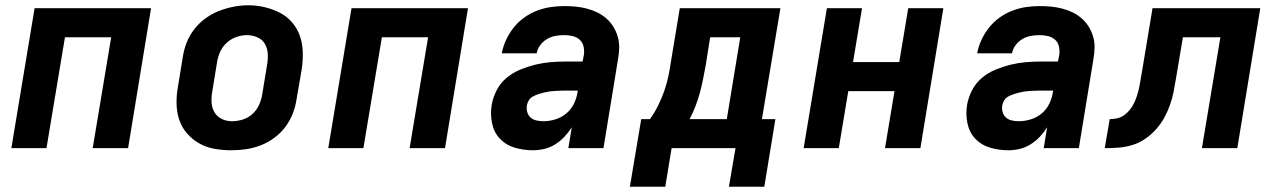

<svg xmlns="http://www.w3.org/2000/svg" viewBox="-20 -561 4840 727"><path d="M23 0 111 -530H552L465 0H331L401 -420H226L156 0Z M856 8Q824 8 792.5 2.5Q761 -3 734.5 -18Q708 -33 688 -56Q668 -79 658.5 -108Q649 -137 648.5 -169.5Q648 -202 654 -234L672 -344Q676 -372 686.5 -399Q697 -426 715 -449.5Q733 -473 757.5 -491Q782 -509 809 -519.5Q836 -530 864 -535.5Q892 -541 920 -541Q953 -541 983.5 -533.5Q1014 -526 1041 -512Q1068 -498 1087.5 -474.5Q1107 -451 1116.5 -422Q1126 -393 1126.5 -360.5Q1127 -328 1122 -296L1103 -186Q1099 -158 1088.5 -131Q1078 -104 1060.5 -80.5Q1043 -57 1018.5 -39Q994 -21 966.5 -10.5Q939 0 911 4Q883 8 856 8ZM858 -102Q879 -102 899.5 -108.5Q920 -115 936 -129.5Q952 -144 961 -164Q970 -184 973 -204L991 -314Q995 -335 994 -356Q993 -377 983.5 -394Q974 -411 955 -419.5Q936 -428 915 -428Q895 -428 875 -421Q855 -414 839 -399.5Q823 -385 814 -365.5Q805 -346 802 -326L784 -216Q780 -195 781 -174.5Q782 -154 791.5 -137Q801 -120 819 -111Q837 -102 858 -102Z M1223 0 1311 -530H1752L1665 0H1531L1601 -420H1426L1356 0Z M1998 8Q1962 8 1928.5 -2Q1895 -12 1872.5 -36Q1850 -60 1843 -95Q1836 -130 1842 -165Q1847 -193 1861 -220Q1875 -247 1898.5 -266.5Q1922 -286 1950 -297.5Q1978 -309 2006.5 -316Q2035 -323 2063.5 -325.5Q2092 -328 2120 -328H2186L2191 -354Q2193 -370 2189.5 -385.5Q2186 -401 2174.5 -411Q2163 -421 2147.5 -424.5Q2132 -428 2116 -428Q2100 -428 2083 -425Q2066 -422 2051 -413Q2036 -404 2025.5 -390Q2015 -376 2012 -359H1880Q1885 -386 1896.5 -410.5Q1908 -435 1925 -456.5Q1942 -478 1965 -494.5Q1988 -511 2013 -520.5Q2038 -530 2064 -534Q2090 -538 2116 -538Q2138 -538 2159.5 -536Q2181 -534 2202 -528.5Q2223 -523 2241.5 -514Q2260 -505 2275.5 -491.5Q2291 -478 2302 -460.5Q2313 -443 2319 -422.5Q2325 -402 2324.5 -380Q2324 -358 2320 -336L2265 0H2132L2145 -79Q2133 -60 2117 -43Q2101 -26 2081.5 -14Q2062 -2 2040.5 3Q2019 8 1998 8ZM2037 -102Q2060 -102 2083 -109Q2106 -116 2124.5 -131.5Q2143 -147 2153.5 -169Q2164 -191 2167 -214L2168 -218H2120Q2110 -218 2099.5 -217.5Q2089 -217 2079 -216.5Q2069 -216 2059 -214.5Q2049 -213 2039 -210.5Q2029 -208 2018.5 -204.5Q2008 -201 1998.5 -196Q1989 -191 1983 -182Q1977 -173 1975 -162Q1973 -149 1976.5 -136.5Q1980 -124 1989 -116Q1998 -108 2011 -105Q2024 -102 2037 -102Z M2740 146 2765 0H2523L2499 146H2365L2408 -110H2441Q2459 -135 2472.5 -162.5Q2486 -190 2495.5 -217.5Q2505 -245 2511 -273.5Q2517 -302 2521 -331L2554 -530H2935L2865 -110H2916L2874 146ZM2591 -110H2732L2783 -420H2669L2652 -313Q2647 -287 2642 -261Q2637 -235 2630 -209.5Q2623 -184 2613.5 -159Q2604 -134 2591 -110Z M3023 0 3111 -530H3244L3210 -326H3385L3419 -530H3552L3465 0H3331L3367 -216H3192L3156 0Z M3798 8Q3762 8 3728.5 -2Q3695 -12 3672.5 -36Q3650 -60 3643 -95Q3636 -130 3642 -165Q3647 -193 3661 -220Q3675 -247 3698.5 -266.5Q3722 -286 3750 -297.5Q3778 -309 3806.5 -316Q3835 -323 3863.5 -325.5Q3892 -328 3920 -328H3986L3991 -354Q3993 -370 3989.5 -385.5Q3986 -401 3974.5 -411Q3963 -421 3947.5 -424.5Q3932 -428 3916 -428Q3900 -428 3883 -425Q3866 -422 3851 -413Q3836 -404 3825.5 -390Q3815 -376 3812 -359H3680Q3685 -386 3696.5 -410.5Q3708 -435 3725 -456.5Q3742 -478 3765 -494.5Q3788 -511 3813 -520.5Q3838 -530 3864 -534Q3890 -538 3916 -538Q3938 -538 3959.5 -536Q3981 -534 4002 -528.5Q4023 -523 4041.5 -514Q4060 -505 4075.5 -491.5Q4091 -478 4102 -460.5Q4113 -443 4119 -422.5Q4125 -402 4124.5 -380Q4124 -358 4120 -336L4065 0H3932L3945 -79Q3933 -60 3917 -43Q3901 -26 3881.5 -14Q3862 -2 3840.5 3Q3819 8 3798 8ZM3837 -102Q3860 -102 3883 -109Q3906 -116 3924.5 -131.5Q3943 -147 3953.5 -169Q3964 -191 3967 -214L3968 -218H3920Q3910 -218 3899.5 -217.5Q3889 -217 3879 -216.5Q3869 -216 3859 -214.5Q3849 -213 3839 -210.5Q3829 -208 3818.5 -204.5Q3808 -201 3798.5 -196Q3789 -191 3783 -182Q3777 -173 3775 -162Q3773 -149 3776.5 -136.5Q3780 -124 3789 -116Q3798 -108 3811 -105Q3824 -102 3837 -102Z M4163 0 4182 -110Q4196 -110 4210 -113Q4224 -116 4236 -124.5Q4248 -133 4257.5 -144.5Q4267 -156 4273.5 -169.5Q4280 -183 4284.5 -196.5Q4289 -210 4292 -223.5Q4295 -237 4297.5 -251Q4300 -265 4302 -279Q4302 -279 4302 -279.5Q4302 -280 4302 -280L4303 -282Q4303 -282 4303 -282.5Q4303 -283 4303 -283L4344 -530H4752L4665 0H4531L4601 -420H4459L4433 -265Q4429 -240 4424 -214.5Q4419 -189 4410 -163.5Q4401 -138 4388 -114.5Q4375 -91 4356.5 -70.5Q4338 -50 4315 -34.5Q4292 -19 4266.5 -11.5Q4241 -4 4215 -2Q4189 0 4163 0Z"/></svg>

Font: Iosevka Curly XBdExObl
Style: Regular
Weight: 800
Width: 7
Italic angle: -9°
Monospace: yes
Designer: Belleve Invis
Foundry: Belleve Invis
Version: Version 11.1.0; ttfautohint (v1.8.3)